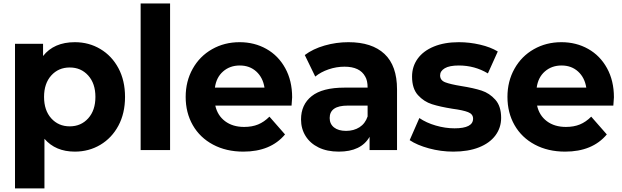

<svg xmlns="http://www.w3.org/2000/svg" viewBox="-20 -844 3496 1080"><path d="M683.3 -298.9Q683.3 -206.7 646.1 -137.2Q608.9 -67.8 544.4 -29.4Q480 8.9 401.1 8.9Q292.2 8.9 230 -63.3V215.6H64.4V-597.8H222.2V-528.9Q283.3 -606.7 401.1 -606.7Q480 -606.7 544.4 -568.3Q608.9 -530 646.1 -460.6Q683.3 -391.1 683.3 -298.9ZM516.7 -298.9Q516.7 -374.4 476.1 -419.4Q435.6 -464.4 372.2 -464.4Q308.9 -464.4 268.3 -419.4Q227.8 -374.4 227.8 -298.9Q227.8 -223.3 268.3 -178.3Q308.9 -133.3 372.2 -133.3Q435.6 -133.3 476.1 -178.3Q516.7 -223.3 516.7 -298.9Z M936.7 -824.4V0H771.1V-824.4Z M1620 -250H1191.1Q1203.3 -194.4 1246.1 -162.2Q1288.9 -130 1353.3 -130Q1397.8 -130 1431.7 -143.9Q1465.6 -157.8 1495.6 -187.8L1583.3 -87.8Q1502.2 8.9 1348.9 8.9Q1252.2 8.9 1178.3 -30.6Q1104.4 -70 1064.4 -140Q1024.4 -210 1024.4 -298.9Q1024.4 -386.7 1063.9 -457.2Q1103.3 -527.8 1172.8 -567.2Q1242.2 -606.7 1327.8 -606.7Q1411.1 -606.7 1478.3 -568.9Q1545.6 -531.1 1584.4 -460.6Q1623.3 -390 1623.3 -296.7Q1623.3 -293.3 1620 -250ZM1188.9 -351.1H1467.8Q1458.9 -407.8 1421.7 -441.7Q1384.4 -475.6 1328.9 -475.6Q1273.3 -475.6 1235 -442.2Q1196.7 -408.9 1188.9 -351.1Z M2213.3 -341.1V0H2058.9V-74.4Q2011.1 8.9 1885.6 8.9Q1820 8.9 1772.2 -14.4Q1724.4 -37.8 1698.9 -78.9Q1673.3 -120 1673.3 -172.2Q1673.3 -255.6 1733.3 -303.3Q1793.3 -351.1 1917.8 -351.1H2047.8Q2047.8 -391.1 2034.4 -413.3Q2004.4 -468.9 1917.8 -468.9Q1872.2 -468.9 1828.3 -453.9Q1784.4 -438.9 1753.3 -413.3L1694.4 -534.4Q1740 -568.9 1805.6 -587.8Q1871.1 -606.7 1940 -606.7Q2072.2 -606.7 2142.8 -540.6Q2213.3 -474.4 2213.3 -341.1ZM2047.8 -188.9V-250H1935.6Q1834.4 -250 1834.4 -180Q1834.4 -146.7 1858.9 -127.2Q1883.3 -107.8 1926.7 -107.8Q1970 -107.8 2002.2 -128.3Q2034.4 -148.9 2047.8 -188.9Z M2284.4 -55.6 2338.9 -180Q2377.8 -153.3 2431.1 -137.8Q2484.4 -122.2 2536.7 -122.2Q2641.1 -122.2 2641.1 -176.7Q2641.1 -202.2 2612.8 -213.3Q2584.4 -224.4 2525.6 -232.2Q2455.6 -243.3 2410 -257.8Q2364.4 -272.2 2331.1 -308.9Q2297.8 -345.6 2297.8 -413.3Q2297.8 -470 2329.4 -513.9Q2361.1 -557.8 2420.6 -582.2Q2480 -606.7 2561.1 -606.7Q2621.1 -606.7 2680.6 -592.8Q2740 -578.9 2780 -554.4L2724.4 -431.1Q2650 -475.6 2561.1 -475.6Q2507.8 -475.6 2481.7 -460Q2455.6 -444.4 2455.6 -420Q2455.6 -392.2 2484.4 -381.1Q2513.3 -370 2574.4 -360Q2644.4 -348.9 2688.9 -334.4Q2733.3 -320 2766.1 -283.3Q2798.9 -246.7 2798.9 -181.1Q2798.9 -125.6 2766.7 -82.2Q2734.4 -38.9 2673.9 -15Q2613.3 8.9 2530 8.9Q2460 8.9 2392.8 -9.4Q2325.6 -27.8 2284.4 -55.6Z M3430 -250H3001.1Q3013.3 -194.4 3056.1 -162.2Q3098.9 -130 3163.3 -130Q3207.8 -130 3241.7 -143.9Q3275.6 -157.8 3305.6 -187.8L3393.3 -87.8Q3312.2 8.9 3158.9 8.9Q3062.2 8.9 2988.3 -30.6Q2914.4 -70 2874.4 -140Q2834.4 -210 2834.4 -298.9Q2834.4 -386.7 2873.9 -457.2Q2913.3 -527.8 2982.8 -567.2Q3052.2 -606.7 3137.8 -606.7Q3221.1 -606.7 3288.3 -568.9Q3355.6 -531.1 3394.4 -460.6Q3433.3 -390 3433.3 -296.7Q3433.3 -293.3 3430 -250ZM2998.9 -351.1H3277.8Q3268.9 -407.8 3231.7 -441.7Q3194.4 -475.6 3138.9 -475.6Q3083.3 -475.6 3045 -442.2Q3006.7 -408.9 2998.9 -351.1Z"/></svg>

Font: Paperlogy 8 ExtraBold
Style: Regular
Weight: 800
Designer: redesigned by Lee Juim, glyphs from Gmarket Sans & Montserrat
Foundry: PT&
Version: Version 1.001